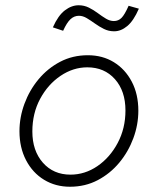

<svg xmlns="http://www.w3.org/2000/svg" viewBox="-20 -699 600 730"><path d="M246 11Q191 11 147.5 -15.5Q104 -42 79 -90Q54 -138 54 -200Q54 -253 73 -304.5Q92 -356 126.5 -397.5Q161 -439 208.5 -464Q256 -489 314 -489Q370 -489 413 -462.5Q456 -436 481 -388.5Q506 -341 506 -278Q506 -225 487 -173.5Q468 -122 433.5 -80.5Q399 -39 351.5 -14Q304 11 246 11ZM248 -35Q303 -35 350.5 -67.5Q398 -100 427.5 -155.5Q457 -211 457 -279Q457 -353 417 -398Q377 -443 312 -443Q258 -443 210 -410.5Q162 -378 132.5 -323Q103 -268 103 -199Q103 -126 143 -80.5Q183 -35 248 -35ZM220 -582 181 -595Q201 -640 226.5 -659.5Q252 -679 279 -679Q300 -679 318 -670Q336 -661 352 -649Q368 -637 383 -628Q398 -619 413 -619Q430 -619 442 -631Q454 -643 469 -677L508 -666Q488 -620 464 -600Q440 -580 414 -580Q393 -580 375 -589Q357 -598 341 -609.5Q325 -621 310 -630Q295 -639 280 -639Q262 -639 248 -626Q234 -613 220 -582Z"/></svg>

Font: Red Hat Text
Style: Italic
Weight: 300
Italic angle: -12°
Designer: Pentagram, MCKL
Foundry: Pentagram, MCKL
Version: Version 1.023